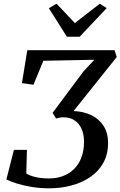

<svg xmlns="http://www.w3.org/2000/svg" viewBox="-20 -1015 653 1041"><path d="M246 6Q195.5 6 149.8 -1.8Q104 -9.5 69 -20.8Q34 -32 14.5 -42L55.5 -202.5H126L122.5 -74.5Q138.5 -63.5 170.5 -55.5Q202.5 -47.5 246.5 -47.5Q287.5 -47.5 322.2 -60.8Q357 -74 382.5 -99.5Q408 -125 421.8 -162.2Q435.5 -199.5 435.5 -247Q435.5 -287.5 422 -317Q408.5 -346.5 383.5 -362.8Q358.5 -379 324.5 -379Q312 -379 302.2 -377Q292.5 -375 284 -372.5L265 -403L432 -627L491.5 -691L215 -685.5L161.5 -555.5L99 -564.5L128 -743H601L613 -706L379 -413Q436 -410.5 478 -389Q520 -367.5 543 -330Q566 -292.5 566 -240.5Q566 -178.5 540.2 -132.2Q514.5 -86 469.5 -55.2Q424.5 -24.5 367 -9.2Q309.5 6 246 6ZM342.5 -816 245 -970.5 286.5 -995Q311.5 -969 336.2 -942.5Q361 -916 386 -890Q419.5 -916 453.5 -942.5Q487.5 -969 521.5 -995L558.5 -971L412 -816Z"/></svg>

Font: Merriweather Medium
Style: Italic
Weight: 500
Italic angle: -7.8°
Version: Version 2.101